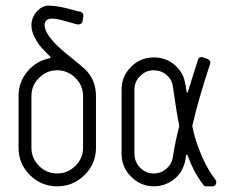

<svg xmlns="http://www.w3.org/2000/svg" viewBox="-20 -657 828 677"><path d="M164.6 -591.3Q137.2 -591.3 137.2 -567.9Q137.2 -551.3 154.3 -527.3Q168 -508.3 188.7 -489.5Q209.5 -470.7 236.6 -449.2Q263.7 -427.7 277.8 -414.6Q318.4 -377 318.4 -318.4V-136.2Q318.4 -79.6 278.1 -39.8Q237.8 0 181.6 0Q125.5 0 85.4 -39.8Q45.4 -79.6 45.4 -136.2V-318.4Q45.4 -367.2 76.4 -404.5Q107.4 -441.9 153.3 -451.2Q162.6 -453.6 155.3 -459Q135.7 -478.5 124.5 -491.2Q113.3 -503.9 102.1 -525.6Q90.8 -547.4 90.8 -566.9Q90.8 -595.2 109.6 -616.2Q128.4 -637.2 152.3 -637.2Q182.1 -637.2 235.8 -622.6Q254.9 -616.2 263.2 -616.2Q274.4 -611.8 273.9 -600.6L271.5 -583.5Q269.5 -570.8 256.3 -570.8Q249.5 -570.8 223.1 -579.1Q182.1 -591.3 164.6 -591.3ZM90.8 -318.4V-136.2Q90.8 -98.6 117.7 -72Q144.5 -45.4 181.6 -45.4Q218.8 -45.4 245.8 -72Q272.9 -98.6 272.9 -136.2V-318.4Q272.9 -355.5 245.8 -382.3Q218.8 -409.2 181.6 -409.2Q144.5 -409.2 117.7 -382.3Q90.8 -355.5 90.8 -318.4Z M522.5 0Q476.6 0 442.6 -33.7Q408.7 -67.4 408.7 -114.3V-341.3Q408.7 -387.7 441.9 -421.1Q475.1 -454.6 522 -454.6Q565.9 -454.6 596.7 -427.2Q617.7 -408.2 625.5 -389.2Q633.3 -370.1 637.7 -335Q639.2 -324.7 642.6 -333.5Q643.1 -335.4 644 -338.4Q644.5 -340.3 658.2 -383.5Q671.9 -426.8 678.2 -446.3Q680.7 -455.6 689.9 -455.6Q693.8 -455.6 696.3 -454.6L711.9 -449.2Q725.1 -442.4 720.7 -431.2Q681.2 -312.5 658.2 -214.4V-211.4Q668.9 -158.2 691.2 -107.4Q713.4 -56.6 739.7 -23.4Q742.7 -20 742.7 -14.2Q742.7 -8.3 738.8 -4.2Q734.9 0 729 0H707Q699.2 0 696.3 -6.3Q663.6 -48.3 641.1 -109.9Q638.2 -117.7 635.3 -104.5Q633.8 -97.2 633.8 -94.2Q626 -51.3 595.7 -26.4Q563 0 522.5 0ZM454.1 -114.3Q454.1 -86.4 474.1 -65.9Q494.1 -45.4 522 -45.4Q547.4 -45.4 566.7 -62Q585.9 -78.6 589.4 -102.5Q596.7 -152.3 611.8 -211.4V-215.8Q604.5 -247.1 589.4 -353Q585.9 -377 566.9 -393.1Q547.9 -409.2 522 -409.2Q494.6 -409.2 474.4 -389.2Q454.1 -369.1 454.1 -341.3Z"/></svg>

Font: GOSTRUS
Style: type A
Weight: 200
Designer: Юрий и Татьяна Кривогуз
Version: Version 01.0